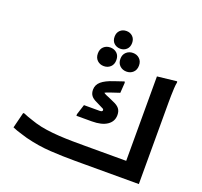

<svg xmlns="http://www.w3.org/2000/svg" viewBox="-158 -1146 1396 1327"><g transform="rotate(20 540.0 -482.5)"><path d="M994 0H524Q433 0 342 -5.5Q251 -11 157 -35Q138 -41 117 -47Q96 -53 77.5 -59.5Q59 -66 46 -72L75 -188H84Q95 -183 115 -175.5Q135 -168 155 -162Q175 -156 186 -152Q223 -141 268.5 -134.5Q314 -128 363 -125Q412 -122 460.5 -121.5Q509 -121 553 -121H902L857 -94V-742L1000 -758L1002 -750Q998 -732 996.5 -705Q995 -678 994.5 -650Q994 -622 994 -602ZM632 -475Q662 -463 677 -445Q692 -427 692 -397Q692 -350 652.5 -323Q613 -296 540 -296H427V-308L451 -383H566Q587 -383 587 -395Q587 -401 582 -404.5Q577 -408 567 -412L525 -433Q498 -445 485.5 -462Q473 -479 473 -505Q473 -541 501.5 -565.5Q530 -590 588 -609L659 -633L663 -625L658 -549L598 -529Q577 -522 564 -516.5Q551 -511 541 -502L543 -522Q550 -513 562.5 -506Q575 -499 594 -492ZM553 -835Q525 -835 506.5 -852.5Q488 -870 488 -900Q488 -930 506.5 -947.5Q525 -965 553 -965Q580 -965 598.5 -947.5Q617 -930 617 -900Q617 -870 598.5 -852.5Q580 -835 553 -835ZM647 -701Q618 -701 598 -719.5Q578 -738 578 -770Q578 -801 598 -819.5Q618 -838 647 -838Q676 -838 695.5 -819.5Q715 -801 715 -770Q715 -738 695.5 -719.5Q676 -701 647 -701ZM487 -683Q458 -683 438.5 -701.5Q419 -720 419 -752Q419 -784 438.5 -802Q458 -820 487 -820Q516 -820 535.5 -802Q555 -784 555 -752Q555 -720 535.5 -701.5Q516 -683 487 -683Z"/></g></svg>

Font: Kufam SemiBold
Style: Italic
Weight: 600
Italic angle: -11°
Designer: Artur Schmal
Foundry: Original Type
Version: Version 1.301; ttfautohint (v1.8.3)